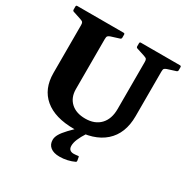

<svg xmlns="http://www.w3.org/2000/svg" viewBox="-214 -938 1329 1362"><g transform="rotate(30 450.5 -257.5)"><path d="M780 -282Q780 -139 693 -62Q606 15 446 15Q290 15 206 -55.5Q122 -126 122 -256V-752H317V-237Q317 -168 360 -128Q403 -88 478 -88Q556 -88 600 -134Q644 -180 644 -262V-752H780ZM21 -742Q21 -752 31 -752H410Q420 -752 420 -742V-717Q420 -708 411 -704L341 -682Q328 -677 322.5 -671Q317 -665 317 -645V-548H122V-648Q122 -663 117.5 -670Q113 -677 94 -683L30 -704Q21 -707 21 -717ZM542 -742Q542 -752 552 -752H872Q882 -752 882 -742V-717Q882 -708 873 -704L804 -682Q790 -677 785 -671Q780 -665 780 -645V-548H644V-648Q644 -663 639.5 -670Q635 -677 616 -683L551 -704Q542 -707 542 -717ZM455 237Q407 237 380.5 216Q354 195 354 157Q354 135 368 110.5Q382 86 414.5 51.5Q447 17 501 -32L542 0Q515 42 502.5 72.5Q490 103 490 127Q490 169 533 169Q541 169 549 168Q557 167 567 166Q574 164 575 171L580 199Q581 206 576 210Q549 223 518 230Q487 237 455 237Z"/></g></svg>

Font: Hahmlet ExtraBold
Style: Regular
Weight: 800
Designer: Minjoo Ham & Mark Frömberg
Foundry: hypertype
Version: Version 1.002